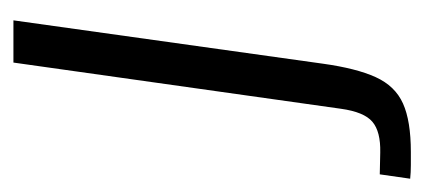

<svg xmlns="http://www.w3.org/2000/svg" viewBox="-222 -438 632 286"><g transform="rotate(-90 94.0 -295.0)"><path d="M10.6 1Q1.9 1 -8.9 1Q-19.7 1 -29.2 0L-22.7 -45.3L9.8 -44.6Q41 -43.9 55.6 -56.3Q70.2 -68.6 75 -103.3L143.8 -591H206.7L142.1 -129.8Q135.2 -80.3 122.1 -51.4Q108.9 -22.4 82.8 -10.7Q56.8 1 10.6 1Z"/></g></svg>

Font: Alumni Sans SC Thin
Style: Italic
Weight: 100
Italic angle: -8°
Designer: Robert E. Leuschke
Foundry: Robert E. Leuschke
Version: Version 1.016